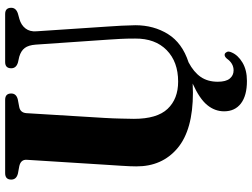

<svg xmlns="http://www.w3.org/2000/svg" viewBox="-134 -606 956 727"><g transform="rotate(-90 343.5 -242.0)"><path d="M557.5 -308.5 538.5 -584.5Q536.5 -611.5 525.8 -625.8Q515 -640 493 -646.5L471 -651.5Q449 -658 449 -677Q449 -700 472.5 -700H654.5Q678 -700 678 -677Q678 -658.5 655.5 -651.5L635.5 -646Q612.5 -639.5 599.8 -623Q587 -606.5 589 -581.5L607 -311.5Q609 -285 610.2 -259.5Q611.5 -234 612 -207Q612 -137.5 578.5 -83.5Q545 -29.5 471.5 -5.5Q434.5 14 416.2 40.5Q398 67 398 105Q398 136 410 150.5Q422 165 441 165Q467.5 165 485.5 139.5Q494.5 129 503 131.5Q508 133.5 511 140Q514 146.5 509 157.5Q499 181.5 470.8 198.5Q442.5 215.5 401 215.5Q345.5 215.5 315.8 192.8Q286 170 286 129Q286 94 309.8 65Q333.5 36 391 10Q374 11 356.5 11Q215.5 11 146.2 -47.5Q77 -106 77.5 -203.5Q77.5 -224 79.8 -259.8Q82 -295.5 84 -325L102.5 -619Q103.5 -641 78 -646.5L51 -651.5Q27.5 -657 27.5 -677Q27.5 -700 52 -700H329.5Q353.5 -700 353.5 -677Q353.5 -657.5 330.5 -652L301.5 -646.5Q280.5 -642 279 -619L261 -324Q259 -290 258.5 -261.5Q258 -233 257.5 -212.5Q257.5 -125 295.2 -85Q333 -45 398.5 -45Q473.5 -45 517.8 -88.5Q562 -132 561.5 -207.5Q561.5 -241 560.2 -264Q559 -287 557.5 -308.5Z"/></g></svg>

Font: Fraunces 144pt Soft
Style: Bold
Weight: 700
Version: Version 1.000;[0bf87f6ff]